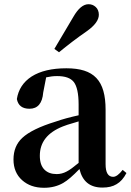

<svg xmlns="http://www.w3.org/2000/svg" viewBox="-20 -875 622 911"><path d="M189 16C224 16 254 8 280 -7C301 -19 326 -41 357 -73C371 -14 407 15 466 15C493 15 515 10 533 -1C552 -12 567 -29 580 -54L562 -69C545 -47 530 -36 517 -36C493 -36 481 -56 481 -96V-354C481 -494 426 -551 295 -551C226 -551 171 -538 130 -512C90 -486 67 -450 60 -405C66 -374 86 -359 120 -359C159 -359 181 -385 185 -436L199 -508C217 -512 234 -514 251 -514C289 -514 315 -505 330 -486C345 -467 353 -431 353 -379V-328C312 -319 275 -309 244 -298C169 -275 116 -249 86 -221C58 -195 44 -161 44 -118C44 -77 58 -44 85 -20C112 4 146 16 189 16ZM249 -49C224 -49 205 -56 191 -70C176 -85 169 -107 169 -136C169 -200 205 -246 278 -275C287 -279 308 -286 340 -295C345 -297 350 -298 353 -299V-102C329 -82 310 -68 296 -61C281 -53 265 -49 249 -49ZM260 -627C300 -660 344 -694 392 -727C430 -754 449 -780 449 -805C449 -820 444 -833 434 -842C424 -851 413 -855 400 -855C375 -855 351 -835 328 -795L238 -643Z"/></svg>

Font: AllPunType Bold
Style: Regular
Weight: 700
Version: 1.0